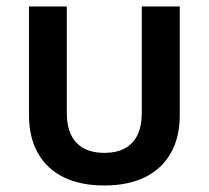

<svg xmlns="http://www.w3.org/2000/svg" viewBox="-20 -566 647 595"><path d="M303.2 8.8Q229.5 8.8 177.2 -16.8Q125 -42.5 97.4 -91.6Q69.8 -140.6 69.8 -209.5V-545.9H187V-216.3Q187 -175.8 200.2 -148.2Q213.4 -120.6 239.5 -106.4Q265.6 -92.3 303.2 -92.3Q341.3 -92.3 367.2 -106.4Q393.1 -120.6 406.2 -148.2Q419.4 -175.8 419.4 -216.3V-545.9H537.1V-209.5Q537.1 -140.6 509.3 -91.6Q481.4 -42.5 429.2 -16.8Q377 8.8 303.2 8.8Z"/></svg>

Font: Inter Cardless
Style: Medium
Weight: 500
Designer: Rasmus Andersson
Foundry: rsms
Version: Version 4.001;git-9221beed3